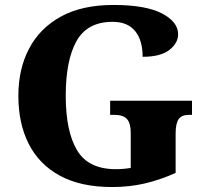

<svg xmlns="http://www.w3.org/2000/svg" viewBox="-20 -744 831 774"><path d="M432 10Q305 10 221 -36Q137 -82 95.5 -164.5Q54 -247 54 -358Q54 -466 97.5 -548.5Q141 -631 226 -677.5Q311 -724 437 -724Q567 -724 632.5 -690Q698 -656 698 -606Q698 -570 662.5 -542.5Q627 -515 555 -515Q555 -582 524.5 -619Q494 -656 434 -656Q332 -656 288.5 -578.5Q245 -501 245 -358Q245 -215 290.5 -138.5Q336 -62 447 -62Q477 -62 507 -67V-209Q507 -247 492 -264Q477 -281 441 -281H424V-338H754V-281H743Q712 -281 700 -263.5Q688 -246 688 -205V-47Q626 -19 564 -4.5Q502 10 432 10Z"/></svg>

Font: Noto Serif Tamil ExtraBold
Style: Italic
Weight: 800
Italic angle: -12°
Designer: Indian Type Foundry, Tom Grace, and the Monotype Design Team
Foundry: Monotype Imaging Inc.
Version: Version 2.003; ttfautohint (v1.8.4.7-5d5b)